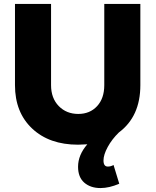

<svg xmlns="http://www.w3.org/2000/svg" viewBox="-20 -721 789 974"><path d="M509 -701H692V-289Q692 -130 583 -49Q548 -15 526.5 24.5Q505 64 505 93Q505 124 527 124Q542 124 556 116L585 211Q534 233 490 233Q439 233 407.5 205.5Q376 178 376 125Q376 65 423 11Q393 13 376 13Q230 13 143 -69Q56 -151 56 -289V-701H239V-289Q239 -223 278 -183Q317 -143 377 -143Q436 -143 472.5 -182.5Q509 -222 509 -289Z"/></svg>

Font: Montserrat arm
Style: Bold
Weight: 700
Designer: Julieta Ulanovsky
Foundry: Julieta Ulanovsky
Version: Version 6.000;PS 006.000;hotconv 1.0.88;makeotf.lib2.5.64775